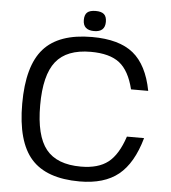

<svg xmlns="http://www.w3.org/2000/svg" viewBox="-58 -907 872 980"><g transform="rotate(5 377.5 -417.0)"><path d="M607 -229H695Q658 -98 585 -39Q512 20 386 20Q216 20 138 -68Q60 -156 60 -350Q60 -544 138 -632Q216 -720 386 -720Q525 -720 597.5 -661Q670 -602 695 -471H607Q584 -565 533.5 -604.5Q483 -644 386 -644Q263 -644 207.5 -574.5Q152 -505 152 -350Q152 -194 207.5 -125Q263 -56 386 -56Q475 -56 525.5 -95.5Q576 -135 607 -229ZM393 -854Q422 -854 435.5 -842Q449 -830 449 -803Q449 -751 393 -751Q336 -751 336 -803Q336 -830 349.5 -842Q363 -854 393 -854Z"/></g></svg>

Font: Fivo Sans
Style: Regular
Weight: 400
Designer: Alexander Slobzheninov
Foundry: Alexander Slobzheninov
Version: 1.0